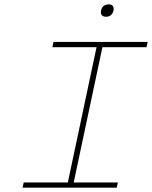

<svg xmlns="http://www.w3.org/2000/svg" viewBox="-20 -863 699 883"><path d="M659 -670H226L221 -646H424L292 -24H89L84 0H517L522 -24H319L451 -646H654ZM445 -814C441 -797 449 -786 468 -786C486 -786 498 -797 502 -814V-815C505 -832 498 -843 480 -843C461 -843 448 -832 445 -815Z"/></svg>

Font: LT Wave Mono Thin
Style: Italic
Weight: 100
Designer: Daniel Lyons
Version: Version 2.5 (Glyphs App)